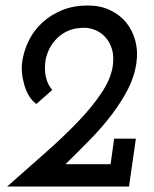

<svg xmlns="http://www.w3.org/2000/svg" viewBox="-20 -678 559 698"><path d="M218 -81Q264 -126 307.5 -170.5Q351 -215 386 -261Q421 -307 445 -353.5Q469 -400 476 -450Q482 -492 472 -529.5Q462 -567 439 -596Q416 -624 380.5 -641Q345 -658 299 -658Q248 -658 207 -641.5Q166 -625 135 -597Q104 -569 85.5 -532Q67 -495 61 -455Q55 -416 68.5 -369Q82 -322 112 -300L170 -351Q153 -371 147 -397Q141 -423 145 -455Q147 -471 155.5 -492Q164 -513 181 -532Q197 -551 223 -564Q249 -577 287 -577Q305 -577 325.5 -569Q346 -561 362 -544Q378 -527 386.5 -501Q395 -475 390 -438Q383 -391 348.5 -339.5Q314 -288 262 -234Q209 -179 142.5 -120.5Q76 -62 6 0H449L474 -174H395L382 -81Z"/></svg>

Font: Josefin Slab Thin
Style: Bold Italic
Weight: 700
Italic angle: -12°
Version: Version 2.000